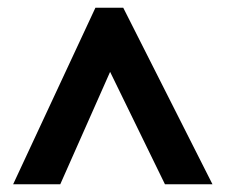

<svg xmlns="http://www.w3.org/2000/svg" viewBox="-20 -736 584 497"><path d="M14 -259H136L265 -550L407 -259H530L299 -716H227Z"/></svg>

Font: Noto Sans Armenian SemiCondensed Medium
Style: Regular
Weight: 500
Width: 4
Designer: Monotype Design Team
Foundry: Monotype Imaging Inc.
Version: Version 2.008